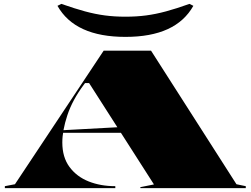

<svg xmlns="http://www.w3.org/2000/svg" viewBox="-20 -969 1291 989"><path d="M5 0V-10L57 -20L514 -708H758L1198 -20L1246 -10V0H703V-5L773 -19L439 -541H418L412 -533Q353 -454 327 -375.5Q301 -297 301 -235Q301 -159 338 -109Q375 -59 436.5 -34.5Q498 -10 574 -10V0ZM243 -285V-295L612 -315V-285ZM626 -779Q496 -779 408.5 -819Q321 -859 276 -939L296 -949Q364 -925 417.5 -910.5Q471 -896 520.5 -889.5Q570 -883 626 -883Q683 -883 732.5 -889.5Q782 -896 835.5 -910.5Q889 -925 956 -949L976 -939Q931 -859 844 -819Q757 -779 626 -779Z"/></svg>

Font: Kalnia Expanded
Style: Bold
Weight: 700
Width: 7
Designer: Frida Medrano
Foundry: Frida Medrano
Version: Version 1.105